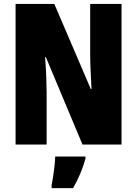

<svg xmlns="http://www.w3.org/2000/svg" viewBox="-20 -734 696 975"><path d="M597.2 0H398.9L212.9 -443.8H209Q213.4 -384.8 215.1 -339.4Q216.8 -293.9 216.8 -263.2V0H59.1V-713.9H255.9L440.9 -282.2H444.8Q441.9 -335.9 439.9 -379.4Q438 -422.9 438 -455.1V-713.9H597.2ZM414.1 61V71.8Q391.6 151.4 351.1 221.2H242.2V207Q245.6 189.9 249.8 163.1Q253.9 136.2 256.8 108.6Q259.8 81.1 260.3 61Z"/></svg>

Font: Open Sans Condensed ExtraBold
Style: Regular
Weight: 800
Width: 3
Designer: Monotype Design Team
Foundry: Monotype Imaging Inc.
Version: Version 3.000; ttfautohint (v1.8.4)